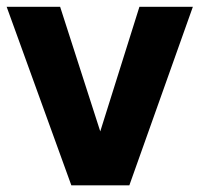

<svg xmlns="http://www.w3.org/2000/svg" viewBox="-22 -557 600 577"><path d="M397 -536.6 279.3 -162.1 158.7 -536.6H-2L192.4 0H366.7L557.6 -536.6Z"/></svg>

Font: Estedad-FD-VF Thin
Style: Regular
Weight: 100
Designer: Amin Abedi
Version: Version 5.0